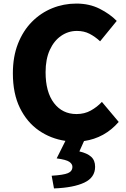

<svg xmlns="http://www.w3.org/2000/svg" viewBox="-20 -778 707 1074"><path d="M282 276 269 205Q335 201 360 190.5Q385 180 385 155Q385 139 367.5 127Q350 115 297 108L346 10Q264 -2 197.5 -48Q131 -94 91.5 -174Q52 -254 52 -368Q52 -461 80.5 -533.5Q109 -606 158.5 -656Q208 -706 272 -732Q336 -758 407 -758Q480 -758 537.5 -729Q595 -700 633 -661L540 -547Q512 -573 481 -589Q450 -605 410 -605Q362 -605 322 -577.5Q282 -550 258.5 -498.5Q235 -447 235 -374Q235 -263 282 -201.5Q329 -140 408 -140Q453 -140 488.5 -160Q524 -180 550 -208L644 -96Q566 -6 450 11L424 69Q468 79 490 99Q512 119 512 155Q512 215 451.5 243.5Q391 272 282 276Z"/></svg>

Font: Source Han Sans CN Heavy
Style: Regular
Weight: 900
Designer: Ryoko NISHIZUKA 西塚涼子 (kana, bopomofo & ideographs); Paul D. Hunt (Latin, Greek & Cyrillic); Sandoll Communications 산돌커뮤니
Foundry: Adobe
Version: Version 2.000;hotconv 1.0.107;makeotfexe 2.5.65593